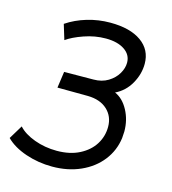

<svg xmlns="http://www.w3.org/2000/svg" viewBox="-117 -784 794 887"><g transform="rotate(15 280.0 -341.0)"><path d="M-10 -62 30 -128Q57 -98 107.5 -79.5Q158 -61 215 -61Q278 -61 323.5 -84.5Q369 -108 392.5 -146Q416 -184 416 -229Q416 -279 382 -310.5Q348 -342 289 -343L143 -344L154 -422L294 -423Q334 -423 363.5 -441Q393 -459 408.5 -485.5Q424 -512 424 -538Q424 -576 390.5 -598.5Q357 -621 301 -621Q249 -621 197.5 -603Q146 -585 117 -564L95 -636Q138 -665 191.5 -681Q245 -697 302 -697Q397 -697 450.5 -659Q504 -621 504 -554Q504 -505 478 -459Q452 -413 406 -391Q445 -374 469.5 -328.5Q494 -283 494 -228Q494 -218 492 -196Q484 -135 446.5 -87Q409 -39 348.5 -12Q288 15 213 15Q147 15 86.5 -5.5Q26 -26 -10 -62Z"/></g></svg>

Font: Bellota
Style: Bold Italic
Weight: 700
Italic angle: -7.5°
Designer: Kemie Guaida
Foundry: Kemie Guaida
Version: Version 4.001